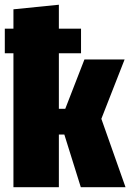

<svg xmlns="http://www.w3.org/2000/svg" viewBox="-24 -783 545 803"><path d="M399.9 -286.1 501 0H314L245.1 -220.2H222.2V0H32.2V-560.1H-3.9V-663.1H32.2V-744.1L222.2 -763.2V-663.1H314.9V-560.1H222.2V-328.1H249L329.1 -534.2H497.1Z"/></svg>

Font: Fira Sans Compressed Heavy
Style: Regular
Weight: 900
Width: 1
Designer: Carrois Corporate & Edenspiekermann AG
Foundry: Carrois Corporate GbR & Edenspiekermann AG
Version: Version 4.203;PS 004.203;hotconv 1.0.88;makeotf.lib2.5.64775